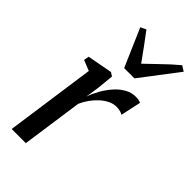

<svg xmlns="http://www.w3.org/2000/svg" viewBox="-252 -881 945 945"><g transform="rotate(45 220.5 -408.0)"><path d="M41.5 0 108 -470.5 53 -492.5 58 -519.5 189 -544 208 -531.5 199.5 -445.5 188.5 -372.5Q198.5 -402 215.5 -432.2Q232.5 -462.5 254.8 -488Q277 -513.5 304 -529Q331 -544.5 361 -544.5Q373.5 -544.5 383 -542.5Q392.5 -540.5 397 -537.5L374 -431Q369.5 -435.5 357 -439Q344.5 -442.5 328.5 -442.5Q307.5 -442.5 286.5 -432.2Q265.5 -422 246.2 -404.5Q227 -387 211.5 -365Q196 -343 185.5 -319.5L140 0ZM221 -603.5 135 -801.5 164 -815.5Q188 -784 213.2 -749.5Q238.5 -715 265 -678Q301.5 -712 336.2 -746.2Q371 -780.5 413 -815.5L441 -798L292.5 -603.5Z"/></g></svg>

Font: Merriweather 72pt
Style: Italic
Weight: 400
Italic angle: -7.8°
Version: Version 2.101